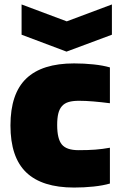

<svg xmlns="http://www.w3.org/2000/svg" viewBox="-20 -834 549 863"><path d="M77 -814 280 -738 483 -814V-678L279 -602L77 -678ZM313 9Q169 9 98 -59Q27 -127 27 -270Q27 -413 98 -481Q169 -549 313 -549Q358 -549 400.5 -544.5Q443 -540 474 -531V-370Q435 -375 400 -378Q365 -381 335 -381Q307 -381 288.5 -375.5Q270 -370 258.5 -357Q247 -344 242 -323.5Q237 -303 237 -272Q237 -210 258 -184.5Q279 -159 333 -159Q377 -159 409 -161.5Q441 -164 474 -170V-9Q443 0 400.5 4.5Q358 9 313 9Z"/></svg>

Font: Encode Sans Narrow
Style: Black
Weight: 900
Designer: Pablo Impallari, Andres Torresi
Foundry: Pablo Impallari, Andres Torresi
Version: Version 1.000; ttfautohint (v1.00) -l 8 -r 50 -G 200 -x 14 -